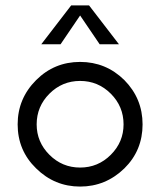

<svg xmlns="http://www.w3.org/2000/svg" viewBox="-20 -680 590 707"><path d="M388 -335Q341 -382 275 -382Q209 -382 162 -335Q115 -288 115 -222Q115 -157 162 -110Q209 -63 275 -63Q341 -63 388 -110Q435 -157 435 -222Q435 -288 388 -335ZM438 -60Q369 7 275 7Q181 7 113 -60Q45 -126 45 -222Q45 -317 113 -385Q180 -452 275 -452Q370 -452 438 -385Q505 -317 505 -222Q505 -126 438 -60ZM203 -517H132L242 -660H308L418 -517H347L275 -623Z"/></svg>

Font: Glacial Indifference
Style: Regular
Weight: 400
Designer: Alfredo Marco Pradil
Version: Version 1.00